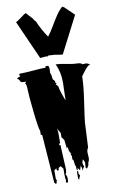

<svg xmlns="http://www.w3.org/2000/svg" viewBox="-134 -1231 879 1461"><g transform="rotate(-10 305.5 -500.5)"><path d="M271 -812.5 224.1 -808.6 90.3 -1109.4Q96.7 -1109.4 130.1 -1134Q163.6 -1158.7 164.6 -1159.7L167 -1158.2L174.8 -1164.6L225.6 -1108.4L224.1 -1106.4L236.8 -1090.8L238.8 -1091.8Q267.6 -1022.9 311.5 -958Q332.5 -983.4 356.9 -1025.1Q381.3 -1066.9 405.5 -1103.8Q429.7 -1140.6 457 -1164.6L464.8 -1158.2L467.3 -1159.7L543 -1086.9L399.9 -808.6L402.8 -807.1L394.5 -805.2Q383.8 -805.2 342.3 -812.5V-813.5Q307.1 -816.4 288.6 -816.4L282.7 -810.5Q277.8 -812.5 271 -812.5ZM283.7 -809.6Q283.7 -809.6 281.2 -809.6L282.7 -810.5Q283.2 -810.5 283.7 -809.6ZM304.7 -95.2 296.4 -163.1 278.8 -186V-219.7Q265.1 -239.7 258.3 -259.3Q261.7 -222.7 261.7 -200.2Q261.7 -177.7 261.2 -161.4Q260.7 -145 260.7 -140.6Q257.8 -143.6 254.9 -143.6Q252 -143.6 252 -129.9H260.7L270 57.6Q270 84.5 260.7 96.7Q271 112.3 271 130.9Q271 149.4 270 153.3L260.7 164.6L252 153.3L256.8 143.1Q251.5 129.4 251.5 94.5Q251.5 59.6 252 51.8L235.4 29.3L216.3 39.6V51.8L208 60.5L199.7 51.8V39.6L181.6 51.8V119.6L188 130.4L181.6 143.1Q183.6 144 183.6 146.7Q183.6 149.4 180.9 152.3Q178.2 155.3 176.3 155.3Q174.3 155.3 172.4 153.3L164.6 143.1L137.2 -230.5H127.4V-265.1Q118.2 -276.4 103.3 -412.1Q88.4 -547.9 88.4 -586.9Q88.4 -626 78.1 -638.7L87.9 -649.4Q52.7 -649.4 47.4 -655.5Q42 -661.6 41 -666Q37.6 -677.2 22 -683.1L39.6 -694.8H48.8Q49.8 -695.8 49.8 -698.5Q49.8 -701.2 47.9 -704.3Q45.9 -707.5 44.7 -707.5Q43.5 -707.5 42 -705.6L48.8 -717.8Q85 -717.8 152.3 -723.4Q219.7 -729 252 -729V-739.7H270Q280.3 -739.7 280.3 -709L278.8 -683.1Q284.2 -676.3 285.9 -661.9Q287.6 -647.5 289.1 -637.2Q290.5 -627 296.4 -627L304.7 -615.2V-605.5L313.5 -592.8H304.7L323.2 -570.3Q323.2 -557.1 336.4 -517.3Q349.6 -477.5 358.4 -457L362.3 -596.2Q362.3 -678.7 331.1 -739.7H340.3Q362.3 -739.7 412.4 -729.2Q462.4 -718.8 492.2 -718.8Q522 -718.8 533.7 -705.6L561 -707.5Q564.5 -707.5 577.1 -701.4Q589.8 -695.3 591.3 -694.8Q571.3 -693.8 533.2 -641.1Q516.6 -618.2 514.2 -615.2Q514.2 -546.9 495.8 -424.8Q477.5 -302.7 474.1 -265.1L464.8 -73.7Q453.6 -59.6 453.6 -36.6L456.1 3.4Q456.1 24.4 445.8 39.6Q445.8 57.6 439 66.4Q432.1 75.2 428.7 82L419.9 74.2L421.9 32.2Q421.9 29.3 410.6 6.8Q401.9 24.4 401.9 34.7Q401.9 44.9 410.6 63.5Q399.4 72.3 393.1 96.7L394 87.9Q394 69.3 385.3 51.8L375 85.9L358.4 63.5V82L349.1 74.2V51.8Q343.8 44.9 342.3 30.3Q340.8 15.6 339.1 5.4Q337.4 -4.9 331.1 -4.9L332 -26.9Q332 -36.6 323.2 -49.8H331.1Q319.8 -65.4 316.7 -75.2Q313.5 -85 313.5 -106ZM367.2 119.6Q367.2 130.9 358.4 143.1V153.3Q355 153.3 352.1 150.1Q349.1 147 349.1 143.1V103Q349.1 85.9 358.4 85.9V96.7Q358.4 119.6 367.2 119.6Z"/></g></svg>

Font: Butcherman Caps
Style: Regular
Weight: 400
Version: Version 001.003